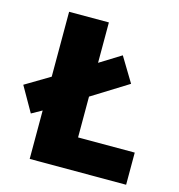

<svg xmlns="http://www.w3.org/2000/svg" viewBox="-121 -807 837 900"><g transform="rotate(15 297.0 -357.0)"><path d="M104 0V-235L54 -207L-15 -328L104 -399V-714H297V-518L400 -582L472 -463L297 -354V-156H572V0Z"/></g></svg>

Font: Noto Sans Gujarati UI Black
Style: Regular
Weight: 900
Designer: Jelle Bosma - Monotype Design Team, Universal Thirst
Foundry: Monotype Imaging Inc.
Version: Version 2.106; ttfautohint (v1.8.4.7-5d5b)